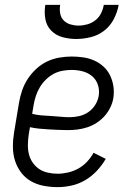

<svg xmlns="http://www.w3.org/2000/svg" viewBox="-20 -760 540 788"><path d="M216 8Q187 8 158.5 2.5Q130 -3 106 -17Q82 -31 65.5 -53.5Q49 -76 41 -102.5Q33 -129 33 -158.5Q33 -188 38 -218L58 -338Q62 -363 70.5 -388Q79 -413 93.5 -435.5Q108 -458 128.5 -477Q149 -496 173 -507.5Q197 -519 223 -523.5Q249 -528 274 -528Q298 -528 322 -524.5Q346 -521 367 -511.5Q388 -502 405 -486.5Q422 -471 432 -450Q442 -429 445.5 -405.5Q449 -382 445 -357Q442 -338 432.5 -318.5Q423 -299 408.5 -283Q394 -267 376 -255.5Q358 -244 338 -237.5Q318 -231 298 -228.5Q278 -226 258 -226Q238 -226 218.5 -227Q199 -228 179.5 -229Q160 -230 140.5 -232Q121 -234 103 -238L98 -209Q95 -188 94.5 -167.5Q94 -147 98.5 -128Q103 -109 114 -93Q125 -77 140.5 -66.5Q156 -56 176 -51.5Q196 -47 216 -47Q237 -47 259 -52Q281 -57 301 -68Q321 -79 337 -96Q353 -113 364 -133L414 -108Q399 -82 377.5 -59Q356 -36 329.5 -20.5Q303 -5 274 1.5Q245 8 216 8ZM266 -279Q285 -279 305 -283.5Q325 -288 342 -299.5Q359 -311 370.5 -329Q382 -347 385 -366Q389 -389 382 -411Q375 -433 358.5 -447Q342 -461 320 -467Q298 -473 274 -473Q256 -473 236.5 -469.5Q217 -466 199.5 -456.5Q182 -447 167.5 -432.5Q153 -418 143 -401Q133 -384 127 -365.5Q121 -347 118 -329L112 -293Q130 -288 149.5 -286.5Q169 -285 188.5 -284Q208 -283 227.5 -281Q247 -279 266 -279ZM293 -600Q264 -600 236.5 -607.5Q209 -615 190 -634.5Q171 -654 166 -682.5Q161 -711 166 -740H227Q224 -722 227 -705Q230 -688 241 -676.5Q252 -665 268.5 -660Q285 -655 302 -655Q320 -655 338 -660Q356 -665 371 -676.5Q386 -688 394.5 -705Q403 -722 406 -740H467Q462 -711 447.5 -682.5Q433 -654 408 -634.5Q383 -615 352.5 -607.5Q322 -600 293 -600Z"/></svg>

Font: Iosevka SS04 Light
Style: Italic
Weight: 300
Italic angle: -9°
Monospace: yes
Designer: Belleve Invis
Foundry: Belleve Invis
Version: Version 19.0.0; ttfautohint (v1.8.4)